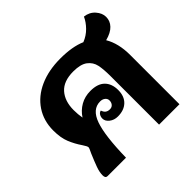

<svg xmlns="http://www.w3.org/2000/svg" viewBox="-166 -808 965 965"><g transform="rotate(-45 317.0 -325.5)"><path d="M551 -488Q584 -433 584 -350V0H439V-345Q439 -394 432.5 -424.5Q426 -455 400.5 -474.5Q375 -494 323 -494Q254 -494 220.5 -456.5Q187 -419 187 -355Q187 -325 192 -297Q212 -328 243.5 -346Q275 -364 315 -364Q366 -364 391.5 -338.5Q417 -313 417 -268Q417 -224 391.5 -199.5Q366 -175 322 -175Q296 -175 277.5 -189.5Q259 -204 259 -223Q259 -235 265 -245Q271 -255 282 -257Q287 -242 296 -235.5Q305 -229 319 -229Q333 -229 341 -238.5Q349 -248 349 -262Q349 -275 338.5 -283.5Q328 -292 312 -292Q256 -292 231.5 -222.5Q207 -153 204 0H73Q58 0 58 -20Q58 -43 68 -70.5Q78 -98 95 -138Q108 -164 108 -170Q108 -178 93 -200Q71 -232 56.5 -267.5Q42 -303 42 -355Q42 -424 77 -476.5Q112 -529 175.5 -557.5Q239 -586 323 -586Q408 -586 463 -562Q496 -575 520 -599.5Q544 -624 556 -651Q591 -647 612.5 -622.5Q634 -598 634 -571Q634 -542 613.5 -520.5Q593 -499 551 -488Z"/></g></svg>

Font: Krub
Style: Bold
Weight: 700
Version: Version 1.000; ttfautohint (v1.6)